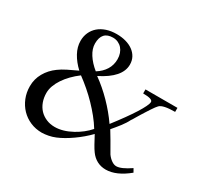

<svg xmlns="http://www.w3.org/2000/svg" viewBox="-136 -810 1059 1008"><g transform="rotate(30 393.5 -306.0)"><path d="M373 -516.6Q373 -535.6 367.4 -551.5Q361.8 -567.4 351.8 -578.9Q341.8 -590.3 327.6 -596.9Q313.5 -603.5 296.4 -603.5Q229 -603.5 229 -529.8Q229 -498 249.8 -465.6Q270.5 -433.1 305.7 -404.8Q337.9 -424.8 355.5 -453.1Q373 -481.4 373 -516.6ZM367.7 -73.7Q391.6 -86.9 412.1 -103Q432.6 -119.1 449.7 -138.7Q432.1 -167.5 409.4 -195.6Q386.7 -223.6 361.1 -250.2Q335.4 -276.9 306.9 -301.5Q278.3 -326.2 249 -347.7Q224.1 -329.1 203.6 -308.1Q183.1 -287.1 168.5 -265.1Q153.8 -243.2 145.8 -221.2Q137.7 -199.2 137.7 -177.7Q137.7 -148.4 146.7 -123.8Q155.8 -99.1 172.4 -81.5Q189 -64 212.4 -54Q235.8 -43.9 264.2 -43.9Q313 -43.9 367.7 -73.7ZM772.9 -428.7Q700.2 -428.7 681.2 -409.2Q676.8 -404.8 670.2 -396Q663.6 -387.2 656 -375.7Q648.4 -364.3 640.1 -351.1Q631.8 -337.9 623.8 -325.2Q615.7 -312.5 609.1 -301Q602.5 -289.6 597.7 -281.7V-282.2Q595.7 -279.8 594.5 -277.3Q593.3 -274.9 592.8 -274.4V-274.9Q587.9 -264.6 580.3 -252.7Q572.8 -240.7 563.2 -228.3Q553.7 -215.8 543.5 -203.6Q533.2 -191.4 523.4 -179.7Q535.2 -161.1 552.7 -131.1Q570.3 -101.1 590.8 -64.9Q603 -47.9 618.2 -37.4Q633.3 -26.9 647.5 -26.9Q676.8 -26.9 731.4 -64L743.2 -43Q671.4 16.1 607.9 16.1Q578.6 16.1 554.7 3.4Q530.8 -9.3 513.7 -33.2Q503.9 -46.4 492.4 -67.1Q481 -87.9 465.3 -117.2Q446.8 -98.1 426.3 -80.8Q405.8 -63.5 384.3 -48.3Q362.8 -33.2 341.6 -21Q320.3 -8.8 300.3 -0.5Q280.3 7.8 259.8 11.7Q239.3 15.6 221.2 16.1Q183.1 16.1 150.9 2.2Q118.7 -11.7 95.2 -36.1Q71.8 -60.5 58.3 -93.5Q44.9 -126.5 44.9 -165Q44.9 -208 65.9 -245.1Q86.9 -282.2 123.5 -308.6Q142.6 -322.8 170.4 -336.7Q198.2 -350.6 229 -364.7Q195.3 -396 175.8 -431.6Q156.2 -467.3 156.2 -503.9Q156.2 -531.7 166.7 -554.9Q177.2 -578.1 196.5 -594.7Q215.8 -611.3 243.2 -620.4Q270.5 -629.4 304.2 -629.4Q334 -629.4 359.4 -622.3Q384.8 -615.2 403.6 -601.6Q422.4 -587.9 432.9 -568.6Q443.4 -549.3 443.4 -524.4Q443.4 -446.8 324.2 -387.2Q375.5 -350.6 422.6 -302.5Q469.7 -254.4 506.3 -201.7Q536.1 -240.2 560.3 -273.9Q584.5 -307.6 601.6 -334.7Q618.7 -361.8 627.9 -381.1Q637.2 -400.4 637.2 -410.2Q637.2 -428.7 579.1 -428.7V-453.1H772.9Z"/></g></svg>

Font: XB Niloofar
Style: Regular
Weight: 400
Designer: Behnam
Foundry: Irmug
Version: Version 7.201 2008